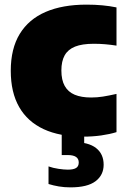

<svg xmlns="http://www.w3.org/2000/svg" viewBox="-20 -579 550 829"><path d="M339.5 11Q238.5 11 168.8 -21.2Q99 -53.5 62.8 -116.8Q26.5 -180 26.5 -273.5Q26.5 -369 65.2 -432.5Q104 -496 177 -527.5Q250 -559 353.5 -559Q390 -559 422 -556Q454 -553 483 -547V-382Q457.5 -386 433.8 -388Q410 -390 384.5 -390Q335 -390 304.2 -377.8Q273.5 -365.5 259.2 -340Q245 -314.5 245 -275Q245 -233.5 259.5 -207.8Q274 -182 302.5 -170Q331 -158 373.5 -158Q399.5 -158 424.5 -162Q449.5 -166 483 -173.5V-8.5Q454 0.5 416.8 5.8Q379.5 11 339.5 11ZM284 230Q257.5 230 234 226Q210.5 222 189.5 215.5V139.5Q209 146.5 232.8 150Q256.5 153.5 273 153.5Q296.5 153.5 308.2 146.5Q320 139.5 320 122.5Q320 90.5 272.5 90.5H246.5V-10H343.5V61L297.5 34.5Q362 34.5 394.8 60.2Q427.5 86 427.5 132Q427.5 177 392.5 203.5Q357.5 230 284 230Z"/></svg>

Font: Encode Sans Condensed Thin Black
Style: Regular
Weight: 900
Version: Version 3.002